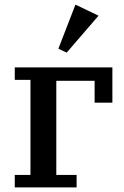

<svg xmlns="http://www.w3.org/2000/svg" viewBox="-20 -812 538 832"><path d="M44 -54H112V-466H44V-520H467V-367H390V-462H224V-54H312V0H44ZM233 -601 307 -792 407 -744 269 -584Z"/></svg>

Font: IBM Plex Serif Medium
Style: Regular
Weight: 500
Designer: Mike Abbink, Paul van der Laan, Pieter van Rosmalen
Foundry: Bold Monday
Version: Version 2.5